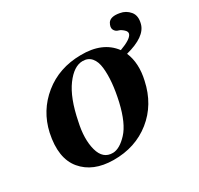

<svg xmlns="http://www.w3.org/2000/svg" viewBox="-130 -735 949 914"><g transform="rotate(-30 345.0 -278.0)"><path d="M566 -234Q541 -117 455.5 -48.5Q370 20 250 19Q138 18 81 -50.5Q24 -119 51 -246Q75 -354 159.5 -422.5Q244 -491 363 -492Q484 -494 541 -417Q604 -440 613 -463Q618 -475 604.5 -487.5Q591 -500 580 -503Q563 -507 556 -521.5Q549 -536 562 -558Q578 -581 625 -572Q656 -567 676.5 -542.5Q697 -518 686 -477Q670 -416 558 -387Q586 -321 566 -234ZM410 -206Q422 -259 426 -303.5Q430 -348 426 -385Q422 -422 404.5 -442.5Q387 -463 357 -463Q309 -463 264 -402Q219 -341 196 -225Q176 -137 193 -74Q210 -11 265 -12Q302 -13 344 -58Q386 -103 410 -206Z"/></g></svg>

Font: GFS Artemisia
Style: Bold Italic
Weight: 700
Italic angle: -12°
Designer: Designed by Takis Katsoulidis and George D. Matthiopoulos.
Foundry: Designed by Takis Katsoulidis and George D. Matthiopoulos.
Version: Version 1.0